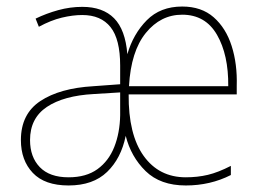

<svg xmlns="http://www.w3.org/2000/svg" viewBox="-20 -558 801 588"><path d="M538 -538Q597 -538 634.5 -505Q672 -472 689.5 -417Q707 -362 705 -295V-269H374Q373 -146 420 -80.5Q467 -15 549 -15Q585 -15 616.5 -22.5Q648 -30 687 -50V-22Q624 10 549 10Q471 10 426 -34Q381 -78 365 -142Q351 -73 308 -31.5Q265 10 190 10Q117 10 80.5 -28.5Q44 -67 44 -129Q44 -209 103.5 -248.5Q163 -288 266 -294L348 -300V-357Q348 -438 318.5 -475Q289 -512 232 -512Q203 -512 169.5 -504Q136 -496 99 -476L89 -501Q122 -517 158.5 -527Q195 -537 232 -537Q295 -537 329.5 -502Q364 -467 370 -392Q388 -454 429.5 -496Q471 -538 538 -538ZM538 -513Q472 -513 426.5 -457Q381 -401 375 -294H679Q680 -390 644.5 -451.5Q609 -513 538 -513ZM267 -270Q175 -265 123.5 -230.5Q72 -196 72 -129Q72 -77 102 -46Q132 -15 190 -15Q244 -15 278.5 -40Q313 -65 330 -108Q347 -151 348 -205V-275Z"/></svg>

Font: Noto Sans Lao UI SemCond Thin
Style: Regular
Weight: 100
Width: 4
Designer: Monotype Design Team
Foundry: Monotype Imaging Inc.
Version: Version 2.000; ttfautohint (v1.8.4.7-5d5b)